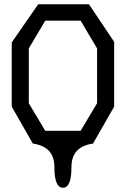

<svg xmlns="http://www.w3.org/2000/svg" viewBox="-20 -680 590 900"><path d="M515 -180 416 -7Q315 7 315 103Q315 200 275 200Q235 200 235 103Q235 7 134 -7L35 -180V-481L159 -660H397L515 -484ZM358 -67 435 -196V-453L358 -583H192L115 -453V-196L192 -67Z"/></svg>

Font: Syne Mono
Style: Regular
Weight: 400
Monospace: yes
Designer: Lucas Descroix
Foundry: Bonjour Monde
Version: Version 2.000; ttfautohint (v1.8.3)